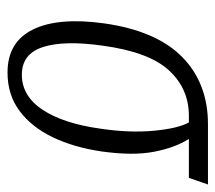

<svg xmlns="http://www.w3.org/2000/svg" viewBox="-52 -524 586 523"><g transform="rotate(90 241.5 -263.0)"><path d="M178 10Q95 10 61 -59Q27 -128 44 -252Q64 -395 135.5 -465.5Q207 -536 319 -536H483L465 -484H359Q383 -446 394 -388.5Q405 -331 393 -246Q382 -171 354.5 -113.5Q327 -56 283 -23Q239 10 178 10ZM184 -29Q242 -29 279.5 -85.5Q317 -142 331 -243Q343 -324 336.5 -390Q330 -456 314 -484H296Q222 -484 172 -429.5Q122 -375 105 -250Q90 -145 108.5 -87Q127 -29 184 -29Z"/></g></svg>

Font: Noto Serif ExtraCondensed Light
Style: Italic
Weight: 300
Width: 2
Italic angle: -12°
Designer: Monotype Design Team
Foundry: Monotype Imaging Inc.
Version: Version 2.014; ttfautohint (v1.8.4.7-5d5b)